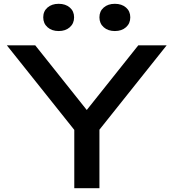

<svg xmlns="http://www.w3.org/2000/svg" viewBox="-20 -988 911 1008"><path d="M370 0V-358H502V0ZM16 -750H165L471 -366H400L706 -750H855L478 -277L394 -276ZM288 -825Q252 -825 229.5 -845Q207 -865 207 -897Q207 -929 229.5 -948.5Q252 -968 288 -968Q324 -968 346.5 -948.5Q369 -929 369 -897Q369 -865 346.5 -845Q324 -825 288 -825ZM583 -825Q547 -825 524.5 -845Q502 -865 502 -897Q502 -929 524.5 -948.5Q547 -968 583 -968Q619 -968 641.5 -948.5Q664 -929 664 -897Q664 -865 641.5 -845Q619 -825 583 -825Z"/></svg>

Font: Bounded
Style: Regular
Weight: 400
Designer: Vlad Churkin
Version: Version 1.0